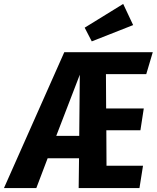

<svg xmlns="http://www.w3.org/2000/svg" viewBox="-70 -959 799 979"><path d="M608.9 -831.1 397.9 -748 361.8 -817.9 558.1 -939ZM675.8 -581.1H470.2L471.2 -405.8H663.1L646 -294.9H472.2L473.1 -113.8H659.2L641.1 0H331.1L333 -151.9H172.9L115.2 0H-49.8L257.8 -692.9H709ZM216.8 -266.1H334L336.9 -578.1Z"/></svg>

Font: Fira Sans Compressed
Style: Bold Italic
Weight: 700
Width: 3
Italic angle: -8°
Designer: Carrois Corporate & Edenspiekermann AG
Foundry: Carrois Corporate GbR & Edenspiekermann AG
Version: Version 4.203;PS 004.203;hotconv 1.0.88;makeotf.lib2.5.64775